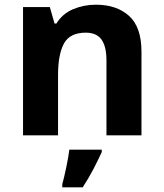

<svg xmlns="http://www.w3.org/2000/svg" viewBox="-20 -576 697 817"><path d="M388 -556Q476 -556 529 -508.5Q582 -461 582 -356V0H433V-319Q433 -378 412 -407.5Q391 -437 345 -437Q277 -437 252 -390.5Q227 -344 227 -257V0H78V-546H192L212 -476H220Q246 -518 291.5 -537Q337 -556 388 -556ZM413 71Q398 104 378 142.5Q358 181 332 221H245V208Q253 179 262 136Q271 93 275 61H413Z"/></svg>

Font: Noto Sans Gujarati UI
Style: Bold
Weight: 700
Designer: Jelle Bosma - Monotype Design Team, Universal Thirst
Foundry: Monotype Imaging Inc.
Version: Version 2.106; ttfautohint (v1.8.4.7-5d5b)